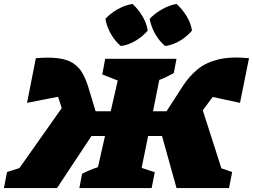

<svg xmlns="http://www.w3.org/2000/svg" viewBox="-67 -960 1291 980"><path d="M224 0H-47L-31 -82L32 -102L248 -408L233 -455Q231 -460 229 -466L71 -435L116 -663Q188 -669 234.5 -662Q281 -655 309 -635.5Q337 -616 353.5 -587Q370 -558 382 -521L421 -392H498L534 -549L455 -580L470 -660H834L820 -587Q801 -577 784.5 -568.5Q768 -560 746 -552L714 -392H783L869 -525Q900 -572 942 -606.5Q984 -641 1047 -656.5Q1110 -672 1204 -663L1158 -435L1019 -465Q1013 -458 1008 -451L968 -397L1063 -101L1118 -82L1102 0H834L760 -266H689L656 -103L723 -81L707 0H338L352 -73Q371 -83 391.5 -91.5Q412 -100 433 -107L469 -266H400ZM609 -940Q639 -913 660 -877.5Q681 -842 687 -804Q662 -774 625 -752Q588 -730 550 -725Q521 -749 499.5 -786Q478 -823 471 -864Q497 -892 533 -912.5Q569 -933 609 -940ZM834 -940Q864 -913 885.5 -877.5Q907 -842 913 -804Q888 -774 851.5 -752Q815 -730 776 -725Q747 -749 725.5 -786Q704 -823 697 -864Q724 -892 760 -912.5Q796 -933 834 -940Z"/></svg>

Font: Piazzolla SC Black
Style: Italic
Weight: 900
Italic angle: -11.3°
Designer: Juan Pablo del Peral
Foundry: Huerta Tipografica
Version: Version 1.330